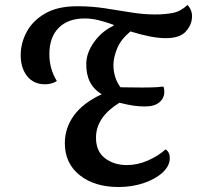

<svg xmlns="http://www.w3.org/2000/svg" viewBox="-20 -728 790 770"><path d="M161 -390Q115 -390 89 -422.5Q63 -455 63 -507Q63 -555 87 -600Q111 -645 161 -674Q211 -703 290 -703Q346 -703 399.5 -695Q453 -687 503.5 -678.5Q554 -670 602 -670Q641 -670 672.5 -676Q704 -682 732 -708Q741 -699 746 -686Q751 -673 750 -659Q749 -628 725 -601.5Q701 -575 645 -575Q615 -575 580 -582Q545 -589 503 -602Q465 -570 450.5 -535.5Q436 -501 435 -471Q434 -418 463 -378Q475 -378 502.5 -377.5Q530 -377 549 -377Q563 -377 588.5 -377.5Q614 -378 635 -381Q639 -373 639 -361Q639 -334 619 -317.5Q599 -301 561 -301Q537 -301 514 -304.5Q491 -308 459 -316Q365 -258 365 -176Q365 -121 401 -93.5Q437 -66 489 -66Q531 -66 572.5 -84Q614 -102 644 -129Q661 -118 661 -94Q661 -63 632.5 -36.5Q604 -10 557 6Q510 22 456 22Q359 22 299.5 -25.5Q240 -73 240 -154Q240 -215 277 -265.5Q314 -316 388 -350Q324 -388 326 -474Q327 -518 358.5 -561Q390 -604 436 -625L434 -629Q404 -640 375.5 -647Q347 -654 320 -654Q253 -654 215.5 -616.5Q178 -579 178 -510Q178 -452 208 -403Q187 -390 161 -390Z"/></svg>

Font: Sansita Swashed
Style: Regular
Weight: 400
Designer: Pablo Cosgaya
Foundry: Omnibus-Type
Version: Version 1.003; ttfautohint (v1.8.3)